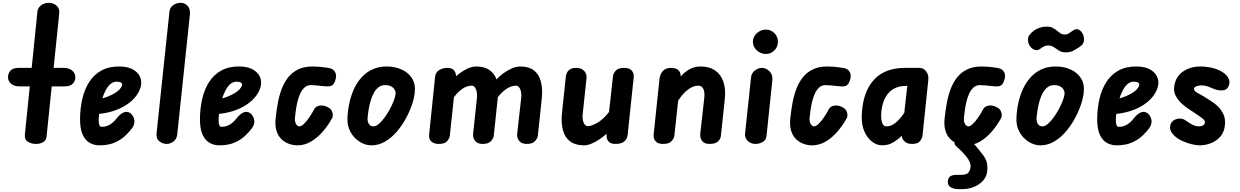

<svg xmlns="http://www.w3.org/2000/svg" viewBox="-20 -1024 8820 1366"><path d="M235 0Q204.5 0 179 -15.2Q153.5 -30.5 157 -67.5L192 -409.5H118Q81 -409.5 59 -428Q37 -446.5 37 -474.5Q37 -503 55 -522Q73 -541 110 -541H205.5L246.5 -944Q249 -967.5 272 -985.8Q295 -1004 327 -1004Q359.5 -1004 382.2 -984Q405 -964 401.5 -930L361.5 -541H434Q471 -541 493.5 -522Q516 -503 516 -474.5Q516 -446.5 497.2 -428Q478.5 -409.5 441.5 -409.5H348L311.5 -54.5Q308.5 -24.5 286.5 -12.2Q264.5 0 235 0Z M686 10Q652.5 10 620.8 -6.2Q589 -22.5 569 -64Q549 -105.5 549.5 -181Q550.5 -256 566.2 -323Q582 -390 615.2 -441.5Q648.5 -493 701.2 -522.2Q754 -551.5 829 -551Q894.5 -550.5 932.2 -526.2Q970 -502 980.8 -465Q991.5 -428 975 -387.5Q960 -351.5 932.2 -322Q904.5 -292.5 866.5 -270Q828.5 -247.5 782.5 -233.2Q736.5 -219 685 -213.5Q684.5 -205.5 683.8 -197.2Q683 -189 682.5 -182Q682 -170 682.8 -155.8Q683.5 -141.5 688.2 -131.5Q693 -121.5 703 -121.5Q725 -121.5 742.5 -128.2Q760 -135 773.8 -145.5Q787.5 -156 797.2 -167Q807 -178 813.5 -186Q836 -214 860 -224.2Q884 -234.5 908.5 -218.5Q919.5 -209.5 928.2 -193Q937 -176.5 936.2 -155Q935.5 -133.5 917.5 -109Q902.5 -89 874.2 -61Q846 -33 800.2 -11.5Q754.5 10 686 10ZM708 -324Q730.5 -330 753.2 -339.5Q776 -349 796.2 -361Q816.5 -373 830.2 -387.2Q844 -401.5 848.5 -417.5Q851.5 -429 841.5 -436Q831.5 -443 809.5 -443Q785.5 -443 766.2 -426.5Q747 -410 732.5 -383Q718 -356 708 -324Z M1166 0Q1138.5 0 1114.2 -18.5Q1090 -37 1094 -76.5L1185.5 -940.5Q1189 -973 1213.8 -988.5Q1238.5 -1004 1264.5 -1004Q1297 -1004 1316 -981Q1335 -958 1331 -921L1241 -67.5Q1237.5 -34.5 1214.2 -17.2Q1191 0 1166 0Z M1539 10Q1505.5 10 1473.8 -6.2Q1442 -22.5 1422 -64Q1402 -105.5 1402.5 -181Q1403.5 -256 1419.2 -323Q1435 -390 1468.2 -441.5Q1501.5 -493 1554.2 -522.2Q1607 -551.5 1682 -551Q1747.5 -550.5 1785.2 -526.2Q1823 -502 1833.8 -465Q1844.5 -428 1828 -387.5Q1813 -351.5 1785.2 -322Q1757.5 -292.5 1719.5 -270Q1681.5 -247.5 1635.5 -233.2Q1589.5 -219 1538 -213.5Q1537.5 -205.5 1536.8 -197.2Q1536 -189 1535.5 -182Q1535 -170 1535.8 -155.8Q1536.5 -141.5 1541.2 -131.5Q1546 -121.5 1556 -121.5Q1578 -121.5 1595.5 -128.2Q1613 -135 1626.8 -145.5Q1640.5 -156 1650.2 -167Q1660 -178 1666.5 -186Q1689 -214 1713 -224.2Q1737 -234.5 1761.5 -218.5Q1772.5 -209.5 1781.2 -193Q1790 -176.5 1789.2 -155Q1788.5 -133.5 1770.5 -109Q1755.5 -89 1727.2 -61Q1699 -33 1653.2 -11.5Q1607.5 10 1539 10ZM1561 -324Q1583.5 -330 1606.2 -339.5Q1629 -349 1649.2 -361Q1669.5 -373 1683.2 -387.2Q1697 -401.5 1701.5 -417.5Q1704.5 -429 1694.5 -436Q1684.5 -443 1662.5 -443Q1638.5 -443 1619.2 -426.5Q1600 -410 1585.5 -383Q1571 -356 1561 -324Z M2096 10Q2067.5 10 2037.8 0Q2008 -10 1983.8 -32.5Q1959.5 -55 1947.2 -92.8Q1935 -130.5 1941.5 -186Q1947 -238 1956.5 -290.2Q1966 -342.5 1983.5 -389.5Q2001 -436.5 2029.5 -472.8Q2058 -509 2100.8 -530Q2143.5 -551 2204 -551Q2228 -551 2254.5 -548.8Q2281 -546.5 2303.2 -543Q2325.5 -539.5 2336.5 -535.5Q2355.5 -529 2366.2 -506.8Q2377 -484.5 2364 -448.5Q2352.5 -416.5 2332.2 -411.8Q2312 -407 2288.5 -410.5Q2263 -413.5 2234 -416Q2205 -418.5 2192.5 -418.5Q2165 -418.5 2146.2 -401.2Q2127.5 -384 2115 -356Q2102.5 -328 2095.2 -296Q2088 -264 2084.2 -233.8Q2080.5 -203.5 2078 -182Q2077 -168 2080.8 -154.8Q2084.5 -141.5 2092.2 -133.2Q2100 -125 2110.5 -125Q2124 -125 2142.5 -142.8Q2161 -160.5 2180.5 -189Q2200 -217.5 2217 -250Q2227 -267.5 2253.8 -272.5Q2280.5 -277.5 2310.5 -262Q2331 -252.5 2339.2 -237.2Q2347.5 -222 2347.8 -207.2Q2348 -192.5 2343 -184Q2316 -134 2278 -89.5Q2240 -45 2194 -17.5Q2148 10 2096 10Z M2622.5 10Q2579.5 10 2539 -15.2Q2498.5 -40.5 2473.8 -84.8Q2449 -129 2452 -186Q2454.5 -242 2466.5 -295.5Q2478.5 -349 2500.5 -395.2Q2522.5 -441.5 2555.2 -476.5Q2588 -511.5 2631.8 -531.2Q2675.5 -551 2731.5 -551Q2790 -551 2838 -529.2Q2886 -507.5 2912 -465.8Q2938 -424 2930.5 -364Q2926.5 -324.5 2909.5 -275.2Q2892.5 -226 2864.8 -176Q2837 -126 2800 -83.8Q2763 -41.5 2718 -15.8Q2673 10 2622.5 10ZM2638 -125Q2655 -125 2674.8 -141.8Q2694.5 -158.5 2714.5 -185.5Q2734.5 -212.5 2751.5 -243.5Q2768.5 -274.5 2780 -303.8Q2791.5 -333 2794 -353.5Q2797.5 -379 2777.8 -398.8Q2758 -418.5 2720 -418.5Q2694 -418.5 2674.5 -404.2Q2655 -390 2641 -365.5Q2627 -341 2617.8 -310.2Q2608.5 -279.5 2603 -246.2Q2597.5 -213 2595 -182Q2594.5 -168 2598.5 -154.8Q2602.5 -141.5 2612.2 -133.2Q2622 -125 2638 -125Z M3102 0Q3068.5 0 3049 -17.2Q3029.5 -34.5 3033 -66.5L3075.5 -477.5Q3079 -510 3104.5 -525.5Q3130 -541 3164 -541Q3193 -541 3208 -525.8Q3223 -510.5 3224.5 -484.5V-481.5Q3253 -507 3292 -529Q3331 -551 3368.5 -551Q3425.5 -551 3461.2 -526.5Q3497 -502 3512.5 -459Q3529.5 -478.5 3557.8 -500Q3586 -521.5 3618.8 -536.2Q3651.5 -551 3682 -551Q3742 -551 3778.2 -523.5Q3814.5 -496 3828.2 -444Q3842 -392 3834 -318.5L3806.5 -58.5Q3804.5 -41 3786.8 -20.5Q3769 0 3727.5 0Q3690.5 0 3673.5 -21.8Q3656.5 -43.5 3659.5 -71.5L3688.5 -330.5Q3690 -346 3688.2 -361Q3686.5 -376 3681.8 -388Q3677 -400 3669.5 -407.2Q3662 -414.5 3652 -414.5Q3621.5 -414.5 3588.8 -395.2Q3556 -376 3522 -333.5L3493 -58.5Q3491 -41 3473.5 -20.5Q3456 0 3414 0Q3377 0 3360 -21.8Q3343 -43.5 3346 -71.5L3373.5 -330.5Q3375 -345 3373.2 -360Q3371.5 -375 3366.8 -387.2Q3362 -399.5 3354.8 -407Q3347.5 -414.5 3338.5 -414.5Q3303 -414.5 3271.5 -393.5Q3240 -372.5 3209.5 -332.5L3180 -57Q3178 -40.5 3161.5 -20.2Q3145 0 3102 0Z M4134.5 10Q4074 10 4036.8 -17.5Q3999.5 -45 3985.2 -97Q3971 -149 3978.5 -222.5L4006 -482.5Q4007.5 -493.5 4014 -507.2Q4020.5 -521 4036.2 -531Q4052 -541 4080 -541Q4117 -541 4136.5 -519.2Q4156 -497.5 4153 -469.5L4125.5 -210.5Q4123 -184.5 4127.5 -165.8Q4132 -147 4141.5 -136.8Q4151 -126.5 4163.5 -126.5Q4187 -126.5 4229 -150Q4271 -173.5 4313 -227.5L4341.5 -484Q4343.5 -501.5 4360.5 -521.2Q4377.5 -541 4419.5 -541Q4459.5 -541 4475.5 -521Q4491.5 -501 4488.5 -473.5L4445.5 -65Q4442 -34.5 4420.8 -17.2Q4399.5 0 4359.5 0Q4324 0 4308.8 -18Q4293.5 -36 4295.5 -68L4296 -72.5Q4272.5 -51 4244.2 -32.2Q4216 -13.5 4187.8 -1.8Q4159.5 10 4134.5 10Z M4698 0Q4659 0 4643.2 -20Q4627.5 -40 4630.5 -67.5L4672 -463Q4675.5 -496 4695.8 -518.5Q4716 -541 4753 -541Q4789 -541 4805.8 -525.5Q4822.5 -510 4823 -482.5V-479.5Q4847.5 -509 4883.5 -530Q4919.5 -551 4966 -551Q5026 -551 5066.8 -523.5Q5107.5 -496 5126 -444Q5144.5 -392 5136.5 -318.5L5109 -58.5Q5106.5 -34 5087.8 -17Q5069 0 5027 0Q4990.5 0 4974.8 -21.8Q4959 -43.5 4962 -71.5L4991 -330.5Q4993.5 -353.5 4990 -372.5Q4986.5 -391.5 4976 -403Q4965.5 -414.5 4946.5 -414.5Q4913 -414.5 4876.8 -388.2Q4840.5 -362 4805 -308.5L4777.5 -57Q4775.5 -40 4758.2 -20Q4741 0 4698 0Z M5354 0Q5323.5 0 5300.5 -20.8Q5277.5 -41.5 5281 -75.5L5323 -471Q5325.5 -502 5349.5 -521.5Q5373.5 -541 5401 -541Q5430.5 -541 5454.8 -516.5Q5479 -492 5475 -454L5433.5 -57Q5430.5 -26 5405 -13Q5379.5 0 5354 0ZM5428 -640Q5393.5 -640 5365 -665.2Q5336.5 -690.5 5336.5 -727Q5336.5 -763 5365 -788.2Q5393.5 -813.5 5428 -813.5Q5464.5 -813.5 5489.5 -788.2Q5514.5 -763 5514.5 -727Q5514.5 -690.5 5489.5 -665.2Q5464.5 -640 5428 -640Z M5757.5 10Q5729 10 5699.2 0Q5669.5 -10 5645.2 -32.5Q5621 -55 5608.8 -92.8Q5596.5 -130.5 5603 -186Q5608.5 -238 5618 -290.2Q5627.5 -342.5 5645 -389.5Q5662.5 -436.5 5691 -472.8Q5719.5 -509 5762.2 -530Q5805 -551 5865.5 -551Q5889.5 -551 5916 -548.8Q5942.5 -546.5 5964.8 -543Q5987 -539.5 5998 -535.5Q6017 -529 6027.8 -506.8Q6038.5 -484.5 6025.5 -448.5Q6014 -416.5 5993.8 -411.8Q5973.5 -407 5950 -410.5Q5924.5 -413.5 5895.5 -416Q5866.5 -418.5 5854 -418.5Q5826.5 -418.5 5807.8 -401.2Q5789 -384 5776.5 -356Q5764 -328 5756.8 -296Q5749.5 -264 5745.8 -233.8Q5742 -203.5 5739.5 -182Q5738.5 -168 5742.2 -154.8Q5746 -141.5 5753.8 -133.2Q5761.5 -125 5772 -125Q5785.5 -125 5804 -142.8Q5822.5 -160.5 5842 -189Q5861.5 -217.5 5878.5 -250Q5888.5 -267.5 5915.2 -272.5Q5942 -277.5 5972 -262Q5992.5 -252.5 6000.8 -237.2Q6009 -222 6009.2 -207.2Q6009.5 -192.5 6004.5 -184Q5977.5 -134 5939.5 -89.5Q5901.5 -45 5855.5 -17.5Q5809.5 10 5757.5 10Z M6258 10Q6218 10 6184.5 -15.8Q6151 -41.5 6131 -85.8Q6111 -130 6111 -186Q6111 -237 6120 -288Q6129 -339 6150 -384.5Q6171 -430 6206.2 -465.2Q6241.5 -500.5 6294.2 -520.8Q6347 -541 6419.5 -541H6521Q6550.5 -541 6569.5 -515.8Q6588.5 -490.5 6584.5 -455L6543 -57Q6541 -40 6525.5 -20Q6510 0 6469 0Q6435.5 0 6416.2 -17.2Q6397 -34.5 6395.5 -57.5V-58.5Q6368.5 -31 6334 -10.5Q6299.5 10 6258 10ZM6288 -125Q6319 -125 6349.5 -148.8Q6380 -172.5 6413.5 -221L6435 -412.5H6424.5Q6382 -412.5 6351.8 -398.8Q6321.5 -385 6301.5 -362.2Q6281.5 -339.5 6270 -311.5Q6258.5 -283.5 6253.8 -254.8Q6249 -226 6249 -200.5Q6249 -167 6257.8 -146Q6266.5 -125 6288 -125Z M6855.5 10Q6827 10 6797.2 0Q6767.5 -10 6743.2 -32.5Q6719 -55 6706.8 -92.8Q6694.5 -130.5 6701 -186Q6706.5 -238 6716 -290.2Q6725.5 -342.5 6743 -389.5Q6760.5 -436.5 6789 -472.8Q6817.5 -509 6860.2 -530Q6903 -551 6963.5 -551Q6987.5 -551 7014 -548.8Q7040.5 -546.5 7062.8 -543Q7085 -539.5 7096 -535.5Q7115 -529 7125.8 -506.8Q7136.5 -484.5 7123.5 -448.5Q7112 -416.5 7091.8 -411.8Q7071.5 -407 7048 -410.5Q7022.5 -413.5 6993.5 -416Q6964.5 -418.5 6952 -418.5Q6924.5 -418.5 6905.8 -401.2Q6887 -384 6874.5 -356Q6862 -328 6854.8 -296Q6847.5 -264 6843.8 -233.8Q6840 -203.5 6837.5 -182Q6836.5 -168 6840.2 -154.8Q6844 -141.5 6851.8 -133.2Q6859.5 -125 6870 -125Q6883.5 -125 6902 -142.8Q6920.5 -160.5 6940 -189Q6959.5 -217.5 6976.5 -250Q6986.5 -267.5 7013.2 -272.5Q7040 -277.5 7070 -262Q7090.5 -252.5 7098.8 -237.2Q7107 -222 7107.2 -207.2Q7107.5 -192.5 7102.5 -184Q7075.5 -134 7037.5 -89.5Q6999.5 -45 6953.5 -17.5Q6907.5 10 6855.5 10ZM6797.5 321.5Q6767.5 321.5 6745.2 309Q6723 296.5 6723.5 270.5Q6724 243 6739.5 231.5Q6755 220 6785 220H6815Q6856.5 220 6869 204.8Q6881.5 189.5 6884 171Q6887.5 148 6879 128.8Q6870.5 109.5 6859.5 96Q6842 73.5 6825 56Q6808 38.5 6782.5 15.5Q6766.5 1 6772.2 -12Q6778 -25 6794.8 -33Q6811.5 -41 6827.5 -41Q6849.5 -41 6865.2 -34.2Q6881 -27.5 6895 -14.5Q6911 1 6922.8 15Q6934.5 29 6945.8 43.2Q6957 57.5 6970.5 74.5Q6989.5 98 6998.2 124Q7007 150 7004 188.5Q7001 231 6974.5 260.8Q6948 290.5 6909.2 306Q6870.5 321.5 6829 321.5Z M7382 10Q7339 10 7298.5 -15.2Q7258 -40.5 7233.2 -84.8Q7208.5 -129 7211.5 -186Q7214 -242 7226 -295.5Q7238 -349 7260 -395.2Q7282 -441.5 7314.8 -476.5Q7347.5 -511.5 7391.2 -531.2Q7435 -551 7491 -551Q7549.5 -551 7597.5 -529.2Q7645.5 -507.5 7671.5 -465.8Q7697.5 -424 7690 -364Q7686 -324.5 7669 -275.2Q7652 -226 7624.2 -176Q7596.5 -126 7559.5 -83.8Q7522.5 -41.5 7477.5 -15.8Q7432.5 10 7382 10ZM7397.5 -125Q7414.5 -125 7434.2 -141.8Q7454 -158.5 7474 -185.5Q7494 -212.5 7511 -243.5Q7528 -274.5 7539.5 -303.8Q7551 -333 7553.5 -353.5Q7557 -379 7537.2 -398.8Q7517.5 -418.5 7479.5 -418.5Q7453.5 -418.5 7434 -404.2Q7414.5 -390 7400.5 -365.5Q7386.5 -341 7377.2 -310.2Q7368 -279.5 7362.5 -246.2Q7357 -213 7354.5 -182Q7354 -168 7358 -154.8Q7362 -141.5 7371.8 -133.2Q7381.5 -125 7397.5 -125ZM7561.5 -651.5Q7533 -651.5 7514.5 -663.8Q7496 -676 7478.5 -688.2Q7461 -700.5 7434.5 -700.5Q7423.5 -700.5 7410.2 -695Q7397 -689.5 7379.5 -676Q7363 -663 7343.5 -668.8Q7324 -674.5 7309.8 -693Q7295.5 -711.5 7294 -736Q7292 -759.5 7304.8 -776.2Q7317.5 -793 7339.5 -808.5Q7355 -819.5 7377.5 -827Q7400 -834.5 7427.5 -834.5Q7452.5 -834.5 7469.2 -826Q7486 -817.5 7499 -806.5Q7512 -795.5 7525 -787Q7538 -778.5 7556 -778.5Q7572.5 -778.5 7584.2 -786.8Q7596 -795 7616.5 -808.5Q7635 -821 7652 -814Q7669 -807 7680 -788.8Q7691 -770.5 7692 -749Q7693 -726 7684 -712Q7675 -698 7651 -683.5Q7635.5 -674 7615.2 -662.8Q7595 -651.5 7561.5 -651.5Z M7922.5 10Q7889 10 7857.2 -6.2Q7825.5 -22.5 7805.5 -64Q7785.5 -105.5 7786 -181Q7787 -256 7802.8 -323Q7818.5 -390 7851.8 -441.5Q7885 -493 7937.8 -522.2Q7990.5 -551.5 8065.5 -551Q8131 -550.5 8168.8 -526.2Q8206.5 -502 8217.2 -465Q8228 -428 8211.5 -387.5Q8196.5 -351.5 8168.8 -322Q8141 -292.5 8103 -270Q8065 -247.5 8019 -233.2Q7973 -219 7921.5 -213.5Q7921 -205.5 7920.2 -197.2Q7919.5 -189 7919 -182Q7918.5 -170 7919.2 -155.8Q7920 -141.5 7924.8 -131.5Q7929.5 -121.5 7939.5 -121.5Q7961.5 -121.5 7979 -128.2Q7996.5 -135 8010.2 -145.5Q8024 -156 8033.8 -167Q8043.5 -178 8050 -186Q8072.5 -214 8096.5 -224.2Q8120.5 -234.5 8145 -218.5Q8156 -209.5 8164.8 -193Q8173.5 -176.5 8172.8 -155Q8172 -133.5 8154 -109Q8139 -89 8110.8 -61Q8082.5 -33 8036.8 -11.5Q7991 10 7922.5 10ZM7944.5 -324Q7967 -330 7989.8 -339.5Q8012.5 -349 8032.8 -361Q8053 -373 8066.8 -387.2Q8080.5 -401.5 8085 -417.5Q8088 -429 8078 -436Q8068 -443 8046 -443Q8022 -443 8002.8 -426.5Q7983.5 -410 7969 -383Q7954.5 -356 7944.5 -324Z M8515.5 10Q8491 10 8461.2 2.8Q8431.5 -4.5 8404 -15.8Q8376.5 -27 8358 -39.5Q8327.5 -61 8312.5 -86.8Q8297.5 -112.5 8310 -143.5Q8318 -162 8336 -171.2Q8354 -180.5 8375 -180.2Q8396 -180 8411.5 -169.5Q8422.5 -162 8438.2 -151.5Q8454 -141 8472 -133Q8490 -125 8507.5 -125Q8531 -125 8541.8 -134Q8552.5 -143 8553 -155Q8553 -163.5 8544 -173.2Q8535 -183 8513 -197.5Q8506 -202.5 8493.8 -210.8Q8481.5 -219 8468.2 -228Q8455 -237 8445 -243Q8422 -257.5 8394.2 -281.2Q8366.5 -305 8348 -336.2Q8329.5 -367.5 8333.5 -403Q8340.5 -474.5 8393.5 -512.8Q8446.5 -551 8520.5 -551Q8551.5 -551 8587 -544.8Q8622.5 -538.5 8653 -524.5Q8697.5 -504.5 8716.8 -473.5Q8736 -442.5 8719.5 -407.5Q8707 -382 8674.8 -380.8Q8642.5 -379.5 8613 -393Q8600.5 -399 8576.2 -407.8Q8552 -416.5 8529.5 -416.5Q8509.5 -416.5 8492.8 -410.5Q8476 -404.5 8475 -393Q8473.5 -377.5 8497.2 -364.5Q8521 -351.5 8545.5 -337Q8570 -322.5 8596 -305.2Q8622 -288 8636.5 -274.5Q8660 -255 8680 -219.2Q8700 -183.5 8695 -136.5Q8690.5 -84.5 8662.2 -52.2Q8634 -20 8594.2 -5Q8554.5 10 8515.5 10Z"/></svg>

Font: Edu NSW ACT Hand
Style: Regular
Weight: 400
Designer: Tina and Corey Anderson, Eben Sorkin, Mirko Velimirovic
Foundry: Sorkin Type Co.
Version: Version 2.000